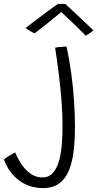

<svg xmlns="http://www.w3.org/2000/svg" viewBox="-154 -693 498 981"><path d="M65 268Q-4.5 268 -57 228.5Q-109.5 189 -134 122Q-127 115.5 -116.5 108.8Q-106 102 -95 95.8Q-84 89.5 -76.5 85.5Q-65.5 113 -46.5 142.8Q-27.5 172.5 0 193Q27.5 213.5 62.5 213.5Q96.5 213.5 116.8 190Q137 166.5 147.8 128Q158.5 89.5 162 43.2Q165.5 -3 165.5 -48.5Q165.5 -107.5 160.5 -174Q155.5 -240.5 147 -310.5Q138.5 -380.5 127.5 -449.5Q135.5 -451 143.8 -452.2Q152 -453.5 161 -453.5Q174 -455 186 -454.5Q200 -391.5 209.8 -320.8Q219.5 -250 224.2 -179.2Q229 -108.5 229 -44.5Q229 20.5 222.5 77.2Q216 134 198.5 177Q181 220 148.8 244Q116.5 268 65 268ZM180 -672.5Q200.5 -654 226 -630Q251.5 -606 277.2 -581.8Q303 -557.5 323.5 -537.5Q312.5 -528.5 302.5 -522Q292.5 -515.5 283.5 -510.5Q271.5 -524 251.5 -543.5Q231.5 -563 210.8 -582.8Q190 -602.5 174.2 -617.2Q158.5 -632 154.5 -635H163Q159.5 -632 142.5 -618Q125.5 -604 102.8 -585.5Q80 -567 58.2 -549.8Q36.5 -532.5 22.5 -522.5Q18 -524.5 8.8 -529.5Q-0.5 -534.5 -9.5 -540.2Q-18.5 -546 -23.5 -550Q-2 -566.5 23 -585.5Q48 -604.5 72.5 -622.5Q97 -640.5 115.5 -654.2Q134 -668 142 -673Q146.5 -673 153.2 -673Q160 -673 167.2 -673Q174.5 -673 180 -672.5Z"/></svg>

Font: Grandstander Thin ExtraLight
Style: Regular
Weight: 250
Version: Version 1.200